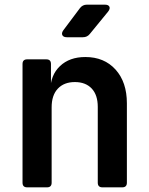

<svg xmlns="http://www.w3.org/2000/svg" viewBox="-20 -805 640 825"><path d="M96.8 0Q76.8 0 76.8 -20V-530Q76.8 -550 96.8 -550H179Q199 -550 199 -530V-445H232.6L196 -415.8Q196.6 -482 237.7 -521Q278.7 -560 346.6 -560Q427.8 -560 476.5 -506.1Q525.2 -452.1 525.2 -361.2V-20Q525.2 0 505.2 0H420.1Q400.1 0 400.1 -20V-345.8Q400.1 -397.1 373.9 -424.8Q347.6 -452.4 301.8 -452.4Q255.2 -452.4 228.5 -424.1Q201.9 -395.9 201.9 -344.1V-20Q201.9 0 181.9 0ZM267.5 -645Q252.5 -645 248 -653.8Q243.4 -662.5 252.1 -674.9L323.5 -770.1Q334.9 -785 353.4 -785H430.1Q446 -785 450.1 -776.2Q454.2 -767.5 444.5 -755.1L366.1 -659.3Q354.8 -645 336.3 -645Z"/></svg>

Font: Pitagon Sans Mono
Style: Regular
Weight: 400
Monospace: yes
Designer: Travis Tran
Foundry: Pitagon
Version: Version 1.001;gftools[0.9.26]